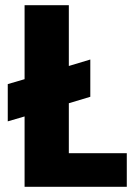

<svg xmlns="http://www.w3.org/2000/svg" viewBox="-20 -722 525 742"><path d="M470 -130V0H75V-272L10 -253V-397L75 -416V-702H246V-467L329 -492V-348L246 -323V-130Z"/></svg>

Font: MSTAGE
Style: Bold
Weight: 700
Designer: Ninad Kale (Devanagari), Jonny Pinhorn (Latin)
Foundry: Indian Type Foundry
Version: 4.004